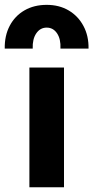

<svg xmlns="http://www.w3.org/2000/svg" viewBox="-53 -790 394 810"><path d="M71 0V-505H217V0ZM-33 -585Q-34 -639.5 -12 -681.2Q10 -723 50.2 -746.2Q90.5 -769.5 144 -769.5Q197 -769.5 237 -745.8Q277 -722 299.2 -680.2Q321.5 -638.5 320.5 -585H202Q204 -625 187.8 -649.2Q171.5 -673.5 144 -673.5Q116.5 -673.5 100 -649.2Q83.5 -625 85 -585Z"/></svg>

Font: Geologica SemiBold
Style: Regular
Weight: 600
Designer: Sindre Bremnes, Frode Helland
Foundry: Monokrom Skriftforlag AS
Version: Version 1.010;gftools[0.9.28]